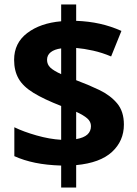

<svg xmlns="http://www.w3.org/2000/svg" viewBox="-20 -779 612 857"><path d="M253 -40Q188 -42 137 -52.5Q86 -63 44 -82V-211Q85 -191 143 -174.5Q201 -158 253 -155V-306Q176 -336 129.5 -364.5Q83 -393 63 -428Q43 -463 43 -512Q43 -587 101.5 -631.5Q160 -676 253 -684V-759H320V-686Q376 -684 425.5 -673Q475 -662 522 -641L476 -527Q436 -544 395.5 -553Q355 -562 320 -565V-421Q374 -401 423 -377.5Q472 -354 502.5 -318Q533 -282 533 -223Q533 -150 480 -101Q427 -52 320 -42V58H253ZM320 -158Q354 -164 370 -178.5Q386 -193 386 -216Q386 -236 369.5 -250.5Q353 -265 320 -280ZM253 -563Q223 -559 206.5 -546Q190 -533 190 -512Q190 -491 205 -477Q220 -463 253 -448Z"/></svg>

Font: Noto Sans Nag Mundari
Style: Bold
Weight: 700
Version: Version 1.000